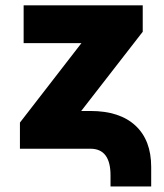

<svg xmlns="http://www.w3.org/2000/svg" viewBox="-20 -550 607 710"><path d="M314.5 0H53.7V-96.7L281.2 -390.6H67.4V-530.3H507.8V-432.6L280.3 -139.6H314.5Q422.4 -139.6 480.7 -85.7Q539.1 -31.7 539.1 67.4V139.6H388.7V98.6Q388.7 0 314.5 0Z"/></svg>

Font: Pretendard Std Black
Style: Regular
Weight: 900
Designer: Base glyphs from Inter by Rasmus Andersson; Hangeul glyphs from Noto Sans CJK(Source Han Sans) by Jang Soo-young and Kan
Foundry: Kil Hyung-jin
Version: Version 1.309